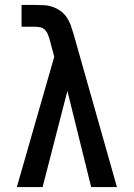

<svg xmlns="http://www.w3.org/2000/svg" viewBox="-20 -755 540 775"><path d="M48 0 199 -526 180 -597Q177 -607 173 -617Q169 -627 161.5 -634.5Q154 -642 143.5 -644.5Q133 -647 123 -647H67V-735H123Q141 -735 158.5 -734Q176 -733 193 -727Q210 -721 224.5 -710.5Q239 -700 249 -685.5Q259 -671 265 -654.5Q271 -638 276 -621L452 0H348L252 -388L152 0Z"/></svg>

Font: Iosevka SS18 Semibold
Style: Regular
Weight: 600
Monospace: yes
Designer: Belleve Invis
Foundry: Belleve Invis
Version: Version 25.1.1; ttfautohint (v1.8.4)